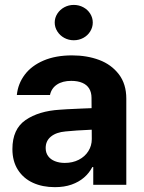

<svg xmlns="http://www.w3.org/2000/svg" viewBox="-20 -767 597 797"><path d="M298.9 -225.3 252.1 -221.4Q213.5 -218 191.6 -200.2Q169.6 -182.4 169.6 -152.6Q169.6 -133 179.7 -119.1Q189.7 -105.2 207.9 -98Q226.1 -90.7 248.9 -90.7Q281.5 -90.7 307 -103.8Q332.5 -116.9 346.7 -139.5Q361 -162.1 361 -189.6L359.9 -360.7Q359.9 -383.3 350.3 -399.2Q340.7 -415.1 321.6 -423.2Q302.5 -431.3 275.7 -431.3Q239.5 -431.3 216.4 -415.9Q193.4 -400.5 187.5 -372.7H49.9Q54.6 -419.5 82.7 -456.9Q110.8 -494.3 160.9 -515.7Q210.9 -537.1 279.1 -537.1Q341 -537.1 391.6 -518.2Q442.1 -499.3 473.2 -458.9Q504.3 -418.5 504.3 -357.3V0H367.1V-73.4H363.2Q350.1 -48.4 328.7 -30Q307.3 -11.5 277.1 -0.8Q246.8 9.9 207.7 9.9Q156.4 9.9 116.8 -8.2Q77.1 -26.4 54.3 -62.1Q31.5 -97.8 31.5 -148.2Q31.5 -231.2 86.2 -268.7Q140.9 -306.3 228.5 -311.6Q243.2 -313.1 318.9 -316.4L366.9 -318.3L367.8 -229Q348 -228.4 298.9 -225.3ZM207.1 -673.3Q207.1 -693.3 218 -710.2Q228.8 -727 246.9 -736.8Q265 -746.6 286.2 -746.6Q307.8 -746.6 325.9 -736.8Q344 -727 354.5 -710.2Q365.1 -693.3 365.1 -673.3Q365.1 -653.7 354.5 -636.6Q344 -619.5 325.9 -609.7Q307.8 -599.9 286.2 -599.9Q265 -599.9 246.9 -609.7Q228.8 -619.5 218 -636.6Q207.1 -653.7 207.1 -673.3Z"/></svg>

Font: Pretendard GOV Variable
Style: Regular
Weight: 400
Designer: Base glyphs from Inter by Rasmus Andersson; Hangul glyphs from Noto Sans CJK(Source Han Sans) by Jang Soo-young and Kang
Foundry: Kil Hyung-jin
Version: Version 1.307;Glyphs 3.2 (3192)